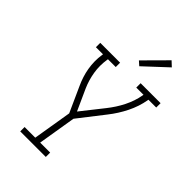

<svg xmlns="http://www.w3.org/2000/svg" viewBox="-280 -1077 1184 1184"><g transform="rotate(45 312.5 -485.0)"><path d="M136 0V-38H229L271 -292L196 -458Q184 -484 175 -512Q166 -540 161 -569.5Q156 -599 155.5 -629.5Q155 -660 160 -691L161 -697H99V-735H272V-697H204L203 -691Q194 -633 203 -578Q212 -523 234 -473L297 -334L410 -477Q429 -501 445.5 -526.5Q462 -552 475.5 -579Q489 -606 498.5 -634Q508 -662 513 -691L514 -697H451V-735H625V-697H557L556 -691Q545 -628 515 -567.5Q485 -507 443 -454L313 -287L272 -38H359V0ZM371 -803 344 -827 486 -970 518 -940Z"/></g></svg>

Font: Iosevka Curly Slab XLtEx
Style: Italic
Weight: 200
Width: 7
Italic angle: -9°
Monospace: yes
Designer: Belleve Invis
Foundry: Belleve Invis
Version: Version 11.1.0; ttfautohint (v1.8.3)